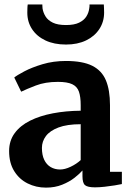

<svg xmlns="http://www.w3.org/2000/svg" viewBox="-20 -847 599 878"><path d="M190.2 11Q145 11 106.6 -8.1Q68.2 -27.1 45 -64.5Q21.7 -101.8 21.7 -156.3Q21.7 -203.6 47.2 -238.2Q72.6 -272.8 117.6 -295.2Q162.5 -317.5 221.8 -328.8Q281.1 -340.1 349 -340.7V-366.2Q349 -404.7 340.9 -427.9Q332.8 -451.2 310.3 -461.9Q287.8 -472.6 244.8 -472.6Q187 -472.6 143.9 -456Q100.8 -439.4 76.8 -427.7L45.2 -492.6Q57.1 -502.6 91.3 -520.7Q125.4 -538.7 174.8 -553.5Q224.2 -568.2 281.3 -568.2Q357.8 -568.2 401.7 -546.3Q445.6 -524.3 464.3 -479.6Q483 -434.9 483 -366V-61.4H537.3V-5.3Q525.9 -2.7 504.4 0.8Q482.9 4.3 458.6 7Q434.3 9.7 414.5 9.7Q380.6 9.7 368.8 -0.3Q357.1 -10.3 357.1 -41.1V-67.4Q344.6 -52.8 321 -34.2Q297.4 -15.7 264.4 -2.4Q231.5 11 190.2 11ZM255.1 -71.9Q276.6 -71.9 303.2 -84.5Q329.7 -97.1 349 -114.9V-279Q286.6 -278.9 247.3 -264Q208.1 -249.1 189.9 -224.7Q171.7 -200.2 171.7 -170.7Q171.7 -138 182.3 -116.1Q192.8 -94.2 211.7 -83Q230.5 -71.9 255.1 -71.9ZM281.8 -643.3Q227.4 -643.3 187.7 -662.1Q147.9 -681 126.4 -714.1Q104.9 -747.1 104.9 -788.8Q104.9 -797.9 105.3 -809.1Q105.6 -820.3 106.9 -826.7H173.6Q173.6 -822.8 173.9 -818Q174.1 -813.3 174.6 -807.9Q177.6 -789.3 188.2 -771.9Q198.8 -754.6 221.3 -743.5Q243.7 -732.5 281.8 -732.5Q319.5 -732.5 341.9 -743.5Q364.4 -754.6 375 -771.7Q385.6 -788.9 387.9 -807.5Q388.9 -812.9 389.3 -817.8Q389.6 -822.8 389.3 -826.7H454.8Q455.1 -820.3 455.6 -809.2Q456.1 -798.2 456.1 -789.6Q456.1 -747.5 434.4 -714.3Q412.7 -681 373.5 -662.1Q334.4 -643.3 281.8 -643.3Z"/></svg>

Font: Merriweather Light
Style: Regular
Weight: 300
Version: Version 2.100